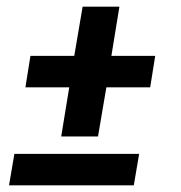

<svg xmlns="http://www.w3.org/2000/svg" viewBox="-20 -554 540 574"><path d="M163 -146 187 -293H56L71 -387H202L227 -534H337L313 -387H444L429 -293H298L273 -146ZM7 0 23 -94H396L380 0Z"/></svg>

Font: Iosevka Slab
Style: Bold Italic
Weight: 700
Italic angle: -9°
Monospace: yes
Designer: Belleve Invis
Foundry: Belleve Invis
Version: Version 11.1.0; ttfautohint (v1.8.3)